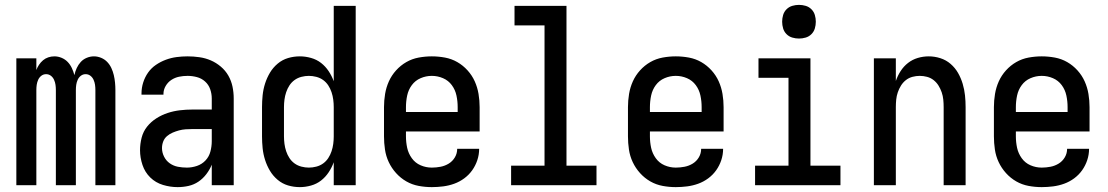

<svg xmlns="http://www.w3.org/2000/svg" viewBox="-20 -759 4540 787"><path d="M47 0V-520H129V-472Q133 -483 140 -493.5Q147 -504 156.5 -512Q166 -520 178 -524Q190 -528 203 -528Q218 -528 232.5 -522Q247 -516 257.5 -505Q268 -494 274.5 -480Q281 -466 285 -451Q288 -466 294.5 -480Q301 -494 311 -505Q321 -516 335.5 -522Q350 -528 365 -528Q380 -528 394.5 -522Q409 -516 419.5 -505Q430 -494 436.5 -480Q443 -466 446.5 -451Q450 -436 451.5 -420.5Q453 -405 453 -390V0H371V-390Q371 -401 369.5 -411.5Q368 -422 363.5 -432Q359 -442 350.5 -448.5Q342 -455 331 -455Q320 -455 311.5 -448.5Q303 -442 298.5 -432Q294 -422 292.5 -411.5Q291 -401 291 -390V0H209V-390Q209 -401 207.5 -411.5Q206 -422 201.5 -432Q197 -442 188.5 -448.5Q180 -455 169 -455Q158 -455 149.5 -448.5Q141 -442 136.5 -432Q132 -422 130.5 -411.5Q129 -401 129 -390V0Z M708 8Q678 8 648 -1Q618 -10 596 -31.5Q574 -53 564 -83Q554 -113 554 -143Q554 -169 560.5 -194.5Q567 -220 583 -240Q599 -260 621 -274Q643 -288 667.5 -296Q692 -304 717.5 -307Q743 -310 769 -310H848V-355Q848 -375 841.5 -393.5Q835 -412 820.5 -425Q806 -438 787 -443Q768 -448 749 -448Q731 -448 714 -444.5Q697 -441 682.5 -431.5Q668 -422 659 -406.5Q650 -391 650 -374V-371H560V-376Q560 -399 567 -421Q574 -443 587 -461.5Q600 -480 619 -493Q638 -506 659.5 -514Q681 -522 703.5 -525Q726 -528 749 -528Q773 -528 797.5 -524.5Q822 -521 844 -511.5Q866 -502 885 -486Q904 -470 916 -449Q928 -428 933 -404Q938 -380 938 -355V0H848V-84Q840 -64 826 -45.5Q812 -27 793.5 -14.5Q775 -2 753 3Q731 8 708 8ZM746 -72Q767 -72 787.5 -79Q808 -86 822.5 -101.5Q837 -117 842.5 -138Q848 -159 848 -180V-230H769Q755 -230 741 -229Q727 -228 714 -224.5Q701 -221 688 -215.5Q675 -210 664.5 -201Q654 -192 649 -179Q644 -166 644 -152Q644 -134 652.5 -117Q661 -100 676 -89.5Q691 -79 709 -75.5Q727 -72 746 -72Z M1209 8Q1184 8 1160.5 1Q1137 -6 1118 -22Q1099 -38 1086.5 -59Q1074 -80 1066.5 -103.5Q1059 -127 1056.5 -151.5Q1054 -176 1054 -200V-320Q1054 -344 1056.5 -368.5Q1059 -393 1066.5 -416.5Q1074 -440 1086.5 -461Q1099 -482 1118 -498Q1137 -514 1160.5 -521Q1184 -528 1209 -528Q1232 -528 1255 -521.5Q1278 -515 1296 -501Q1314 -487 1327 -467.5Q1340 -448 1348 -426V-735H1438V0H1348V-94Q1340 -72 1327 -52.5Q1314 -33 1296 -19Q1278 -5 1255 1.5Q1232 8 1209 8ZM1246 -72Q1261 -72 1276.5 -76Q1292 -80 1304.5 -89Q1317 -98 1325.5 -111Q1334 -124 1339 -139Q1344 -154 1346 -169.5Q1348 -185 1348 -200V-320Q1348 -335 1346 -350.5Q1344 -366 1339 -381Q1334 -396 1325.5 -409Q1317 -422 1304.5 -431Q1292 -440 1276.5 -444Q1261 -448 1246 -448Q1231 -448 1215.5 -444Q1200 -440 1187.5 -431Q1175 -422 1166.5 -409Q1158 -396 1153 -381Q1148 -366 1146 -350.5Q1144 -335 1144 -320V-200Q1144 -185 1146 -169.5Q1148 -154 1153 -139Q1158 -124 1166.5 -111Q1175 -98 1187.5 -89Q1200 -80 1215.5 -76Q1231 -72 1246 -72Z M1750 8Q1723 8 1696 3Q1669 -2 1645.5 -15.5Q1622 -29 1603.5 -49.5Q1585 -70 1573.5 -94.5Q1562 -119 1558 -146Q1554 -173 1554 -200V-320Q1554 -347 1558.5 -374Q1563 -401 1574 -425.5Q1585 -450 1603.5 -470.5Q1622 -491 1645.5 -504.5Q1669 -518 1696 -523Q1723 -528 1750 -528Q1777 -528 1804 -523Q1831 -518 1854.5 -504.5Q1878 -491 1896.5 -470.5Q1915 -450 1926 -425.5Q1937 -401 1941.5 -374Q1946 -347 1946 -320V-220H1644V-200Q1644 -176 1649 -153Q1654 -130 1668 -110.5Q1682 -91 1704 -81.5Q1726 -72 1750 -72Q1768 -72 1786 -75.5Q1804 -79 1819.5 -88.5Q1835 -98 1844.5 -114Q1854 -130 1854 -149H1944Q1944 -125 1936.5 -102.5Q1929 -80 1915.5 -61Q1902 -42 1883 -28Q1864 -14 1842 -6Q1820 2 1796.5 5Q1773 8 1750 8ZM1644 -300H1856V-320Q1856 -344 1851 -367.5Q1846 -391 1832 -410Q1818 -429 1796 -438.5Q1774 -448 1750 -448Q1726 -448 1704 -438.5Q1682 -429 1668 -410Q1654 -391 1649 -367.5Q1644 -344 1644 -320Z M2075 0V-80H2212V-655H2089V-735H2302V-80H2425V0Z M2750 8Q2723 8 2696 3Q2669 -2 2645.5 -15.5Q2622 -29 2603.5 -49.5Q2585 -70 2573.5 -94.5Q2562 -119 2558 -146Q2554 -173 2554 -200V-320Q2554 -347 2558.5 -374Q2563 -401 2574 -425.5Q2585 -450 2603.5 -470.5Q2622 -491 2645.5 -504.5Q2669 -518 2696 -523Q2723 -528 2750 -528Q2777 -528 2804 -523Q2831 -518 2854.5 -504.5Q2878 -491 2896.5 -470.5Q2915 -450 2926 -425.5Q2937 -401 2941.5 -374Q2946 -347 2946 -320V-220H2644V-200Q2644 -176 2649 -153Q2654 -130 2668 -110.5Q2682 -91 2704 -81.5Q2726 -72 2750 -72Q2768 -72 2786 -75.5Q2804 -79 2819.5 -88.5Q2835 -98 2844.5 -114Q2854 -130 2854 -149H2944Q2944 -125 2936.5 -102.5Q2929 -80 2915.5 -61Q2902 -42 2883 -28Q2864 -14 2842 -6Q2820 2 2796.5 5Q2773 8 2750 8ZM2644 -300H2856V-320Q2856 -344 2851 -367.5Q2846 -391 2832 -410Q2818 -429 2796 -438.5Q2774 -448 2750 -448Q2726 -448 2704 -438.5Q2682 -429 2668 -410Q2654 -391 2649 -367.5Q2644 -344 2644 -320Z M3075 0V-80H3212V-440H3089V-520H3302V-80H3425V0ZM3255 -601Q3241 -601 3227.5 -605Q3214 -609 3204 -619Q3194 -629 3190 -642.5Q3186 -656 3186 -670Q3186 -684 3190 -697.5Q3194 -711 3204 -721Q3214 -731 3227.5 -735Q3241 -739 3255 -739Q3269 -739 3282.5 -735Q3296 -731 3306 -721Q3316 -711 3320 -697.5Q3324 -684 3324 -670Q3324 -656 3320 -642.5Q3316 -629 3306 -619Q3296 -609 3282.5 -605Q3269 -601 3255 -601Z M3562 0V-520H3652V-427Q3659 -448 3671.5 -467.5Q3684 -487 3702 -501Q3720 -515 3742 -521.5Q3764 -528 3787 -528Q3811 -528 3834.5 -520.5Q3858 -513 3876.5 -497Q3895 -481 3907 -460Q3919 -439 3926 -415.5Q3933 -392 3935.5 -368Q3938 -344 3938 -320V0H3848V-320Q3848 -335 3846.5 -350.5Q3845 -366 3840 -380.5Q3835 -395 3827 -408Q3819 -421 3807 -430.5Q3795 -440 3780 -444Q3765 -448 3750 -448Q3735 -448 3720 -444Q3705 -440 3693 -430.5Q3681 -421 3673 -408Q3665 -395 3660 -380.5Q3655 -366 3653.5 -350.5Q3652 -335 3652 -320V0Z M4250 8Q4223 8 4196 3Q4169 -2 4145.5 -15.5Q4122 -29 4103.5 -49.5Q4085 -70 4073.5 -94.5Q4062 -119 4058 -146Q4054 -173 4054 -200V-320Q4054 -347 4058.5 -374Q4063 -401 4074 -425.5Q4085 -450 4103.5 -470.5Q4122 -491 4145.5 -504.5Q4169 -518 4196 -523Q4223 -528 4250 -528Q4277 -528 4304 -523Q4331 -518 4354.5 -504.5Q4378 -491 4396.5 -470.5Q4415 -450 4426 -425.5Q4437 -401 4441.5 -374Q4446 -347 4446 -320V-220H4144V-200Q4144 -176 4149 -153Q4154 -130 4168 -110.5Q4182 -91 4204 -81.5Q4226 -72 4250 -72Q4268 -72 4286 -75.5Q4304 -79 4319.5 -88.5Q4335 -98 4344.5 -114Q4354 -130 4354 -149H4444Q4444 -125 4436.5 -102.5Q4429 -80 4415.5 -61Q4402 -42 4383 -28Q4364 -14 4342 -6Q4320 2 4296.5 5Q4273 8 4250 8ZM4144 -300H4356V-320Q4356 -344 4351 -367.5Q4346 -391 4332 -410Q4318 -429 4296 -438.5Q4274 -448 4250 -448Q4226 -448 4204 -438.5Q4182 -429 4168 -410Q4154 -391 4149 -367.5Q4144 -344 4144 -320Z"/></svg>

Font: Iosevka Fixed Medium
Style: Regular
Weight: 500
Monospace: yes
Designer: Belleve Invis
Foundry: Belleve Invis
Version: Version 32.3.0